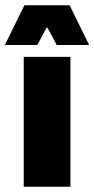

<svg xmlns="http://www.w3.org/2000/svg" viewBox="-44 -708 358 728"><path d="M223 0H46V-492.5H223ZM-24.5 -539.5 48.5 -688H220L293 -539.5V-537.5H171L136 -603H132.5L97.5 -537.5H-24.5Z"/></svg>

Font: Anek Kannada Medium ExtraBold
Style: Regular
Weight: 800
Version: Version 1.003